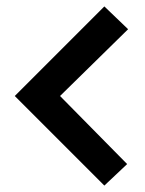

<svg xmlns="http://www.w3.org/2000/svg" viewBox="-20 -658 452 598"><path d="M26 -359 305 -80 376 -147 167 -359 379 -567 305 -638Z"/></svg>

Font: Advent Pro
Style: Regular
Weight: 400
Designer: VivaRado, Andreas Kalpakidis
Foundry: VivaRado, Andreas Kalpakidis
Version: Version 3.000